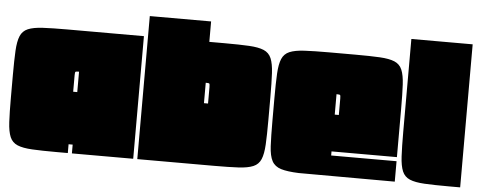

<svg xmlns="http://www.w3.org/2000/svg" viewBox="-48 -818 2336 936"><g transform="rotate(5 1120.0 -350.0)"><path d="M630 -600V0H330V-43H310V0H255Q182 0 135.5 -2.5Q89 -5 63 -16Q37 -27 26 -53Q15 -79 12.5 -125.5Q10 -172 10 -245V-355Q10 -428 12.5 -474.5Q15 -521 26 -547Q37 -573 63 -584Q89 -595 135.5 -597.5Q182 -600 255 -600ZM310 -300H330V-400Q315 -400 312.5 -397.5Q310 -395 310 -380Z M1025 0H650V-700H950V-600H1025Q1098 -600 1144.5 -597.5Q1191 -595 1217 -584Q1243 -573 1254 -547Q1265 -521 1267.5 -475Q1270 -429 1270 -355V-245Q1270 -172 1267.5 -125.5Q1265 -79 1254 -53Q1243 -27 1217 -16Q1191 -5 1145 -2.5Q1099 0 1025 0ZM970 -300V-380Q970 -395 967.5 -397.5Q965 -400 950 -400V-300Z M1290 -355Q1290 -428 1292.5 -474.5Q1295 -521 1306 -547Q1317 -573 1343 -584Q1369 -595 1415.5 -597.5Q1462 -600 1535 -600H1665Q1738 -600 1784.5 -597.5Q1831 -595 1857 -584Q1883 -573 1894 -547Q1905 -521 1907.5 -475Q1910 -429 1910 -355V-120H1590V-100H1910V0L1440 -1Q1384 -3 1353 -12.5Q1322 -22 1308.5 -47Q1295 -72 1292.5 -119.5Q1290 -167 1290 -245ZM1590 -400V-300H1610V-380Q1610 -395 1607.5 -397.5Q1605 -400 1590 -400Z M2230 0H2175Q2102 0 2055.5 -2.5Q2009 -5 1983 -16Q1957 -27 1946 -53Q1935 -79 1932.5 -125.5Q1930 -172 1930 -245V-700H2230Z"/></g></svg>

Font: Badeen Display
Style: Regular
Weight: 400
Version: Version 1.000; ttfautohint (v1.8.4.7-5d5b)